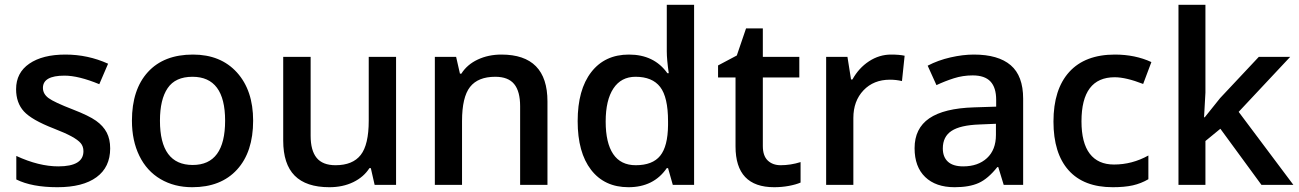

<svg xmlns="http://www.w3.org/2000/svg" viewBox="-20 -780 5481 810"><path d="M444.8 -153.8Q444.8 -74.7 387.2 -32.5Q329.6 9.8 222.2 9.8Q114.3 9.8 48.8 -22.9V-122.1Q144 -78.1 226.1 -78.1Q332 -78.1 332 -142.1Q332 -162.6 320.3 -176.3Q308.6 -189.9 281.7 -204.6Q254.9 -219.2 207 -237.8Q113.8 -273.9 80.8 -310.1Q47.9 -346.2 47.9 -403.8Q47.9 -473.1 103.8 -511.5Q159.7 -549.8 255.9 -549.8Q351.1 -549.8 436 -511.2L398.9 -424.8Q311.5 -460.9 252 -460.9Q161.1 -460.9 161.1 -409.2Q161.1 -383.8 184.8 -366.2Q208.5 -348.6 288.1 -317.9Q355 -292 385.3 -270.5Q415.5 -249 430.2 -220.9Q444.8 -192.9 444.8 -153.8Z M1047.9 -271Q1047.9 -138.7 980 -64.5Q912.1 9.8 791 9.8Q715.3 9.8 657.2 -24.4Q599.1 -58.6 567.9 -122.6Q536.6 -186.5 536.6 -271Q536.6 -402.3 604 -476.1Q671.4 -549.8 793.9 -549.8Q911.1 -549.8 979.5 -474.4Q1047.9 -398.9 1047.9 -271ZM654.8 -271Q654.8 -84 793 -84Q929.7 -84 929.7 -271Q929.7 -456.1 792 -456.1Q719.7 -456.1 687.3 -408.2Q654.8 -360.4 654.8 -271Z M1560.5 0 1544.4 -70.8H1538.6Q1514.6 -33.2 1470.5 -11.7Q1426.3 9.8 1369.6 9.8Q1271.5 9.8 1223.1 -39.1Q1174.8 -87.9 1174.8 -187V-540H1290.5V-207Q1290.5 -145 1315.9 -114Q1341.3 -83 1395.5 -83Q1467.8 -83 1501.7 -126.2Q1535.6 -169.4 1535.6 -271V-540H1650.9V0Z M2289.6 0H2174.3V-332Q2174.3 -394.5 2149.2 -425.3Q2124 -456.1 2069.3 -456.1Q1996.6 -456.1 1962.9 -413.1Q1929.2 -370.1 1929.2 -269V0H1814.5V-540H1904.3L1920.4 -469.2H1926.3Q1950.7 -507.8 1995.6 -528.8Q2040.5 -549.8 2095.2 -549.8Q2289.6 -549.8 2289.6 -352.1Z M2631.3 9.8Q2530.3 9.8 2473.6 -63.5Q2417 -136.7 2417 -269Q2417 -401.9 2474.4 -475.8Q2531.7 -549.8 2633.3 -549.8Q2739.7 -549.8 2795.4 -471.2H2801.3Q2793 -529.3 2793 -563V-759.8H2908.2V0H2818.4L2798.3 -70.8H2793Q2737.8 9.8 2631.3 9.8ZM2662.1 -83Q2732.9 -83 2765.1 -122.8Q2797.4 -162.6 2798.3 -252V-268.1Q2798.3 -370.1 2765.1 -413.1Q2731.9 -456.1 2661.1 -456.1Q2600.6 -456.1 2567.9 -407Q2535.2 -357.9 2535.2 -267.1Q2535.2 -177.2 2566.9 -130.1Q2598.6 -83 2662.1 -83Z M3273.4 -83Q3315.4 -83 3357.4 -96.2V-9.8Q3338.4 -1.5 3308.3 4.2Q3278.3 9.8 3246.1 9.8Q3083 9.8 3083 -162.1V-453.1H3009.3V-503.9L3088.4 -545.9L3127.4 -660.2H3198.2V-540H3352.1V-453.1H3198.2V-164.1Q3198.2 -122.6 3219 -102.8Q3239.7 -83 3273.4 -83Z M3739.3 -549.8Q3773.9 -549.8 3796.4 -544.9L3785.2 -438Q3760.7 -443.8 3734.4 -443.8Q3665.5 -443.8 3622.8 -398.9Q3580.1 -354 3580.1 -282.2V0H3465.3V-540H3555.2L3570.3 -444.8H3576.2Q3603 -493.2 3646.2 -521.5Q3689.5 -549.8 3739.3 -549.8Z M4214.4 0 4191.4 -75.2H4187.5Q4148.4 -25.9 4108.9 -8.1Q4069.3 9.8 4007.3 9.8Q3927.7 9.8 3883.1 -33.2Q3838.4 -76.2 3838.4 -154.8Q3838.4 -238.3 3900.4 -280.8Q3962.4 -323.2 4089.4 -327.1L4182.6 -330.1V-358.9Q4182.6 -410.6 4158.4 -436.3Q4134.3 -461.9 4083.5 -461.9Q4042 -461.9 4003.9 -449.7Q3965.8 -437.5 3930.7 -420.9L3893.6 -502.9Q3937.5 -525.9 3989.7 -537.8Q4042 -549.8 4088.4 -549.8Q4191.4 -549.8 4243.9 -504.9Q4296.4 -460 4296.4 -363.8V0ZM4043.5 -78.1Q4106 -78.1 4143.8 -113Q4181.6 -147.9 4181.6 -210.9V-257.8L4112.3 -254.9Q4031.2 -252 3994.4 -227.8Q3957.5 -203.6 3957.5 -153.8Q3957.5 -117.7 3979 -97.9Q4000.5 -78.1 4043.5 -78.1Z M4674.3 9.8Q4551.8 9.8 4488 -61.8Q4424.3 -133.3 4424.3 -267.1Q4424.3 -403.3 4491 -476.6Q4557.6 -549.8 4683.6 -549.8Q4769 -549.8 4837.4 -518.1L4802.7 -425.8Q4730 -454.1 4682.6 -454.1Q4542.5 -454.1 4542.5 -268.1Q4542.5 -177.2 4577.4 -131.6Q4612.3 -85.9 4679.7 -85.9Q4756.3 -85.9 4824.7 -124V-23.9Q4793.9 -5.9 4759 2Q4724.1 9.8 4674.3 9.8Z M5062.5 -285.2 5127.4 -366.2 5290.5 -540H5422.9L5205.6 -308.1L5436.5 0H5301.8L5128.4 -236.8L5065.4 -185.1V0H4951.7V-759.8H5065.4V-389.2L5059.6 -285.2Z"/></svg>

Font: JBL Sans
Style: Semibold
Weight: 600
Version: Version 1.10